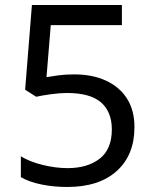

<svg xmlns="http://www.w3.org/2000/svg" viewBox="-20 -734 612 764"><path d="M275 -438Q348 -438 402 -413Q456 -388 485.5 -341.5Q515 -295 515 -228Q515 -117 444.5 -53.5Q374 10 248 10Q193 10 144.5 0Q96 -10 63 -29V-112Q99 -90 150.5 -77.5Q202 -65 249 -65Q328 -65 376.5 -102.5Q425 -140 425 -219Q425 -289 382 -326.5Q339 -364 246 -364Q218 -364 182 -359Q146 -354 124 -349L80 -377L107 -714H465V-634H182L165 -427Q182 -430 211 -434Q240 -438 275 -438Z"/></svg>

Font: Noto Sans NKo Unjoined
Style: Regular
Weight: 400
Designer: Monotype Design Team
Foundry: Monotype Imaging Inc.
Version: Version 2.004